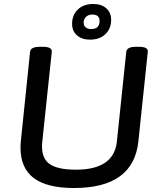

<svg xmlns="http://www.w3.org/2000/svg" viewBox="-20 -937 806 964"><path d="M352 7Q216 7 149.5 -43Q83 -93 83 -195Q83 -213 85 -232L131 -677Q134 -702 180 -702H196Q242 -702 240 -677L193 -232Q192 -224 191.5 -217Q191 -210 191 -202Q191 -138 232 -111.5Q273 -85 361 -85Q553 -85 567 -228L614 -677Q617 -702 662 -702H678Q725 -702 722 -677L675 -229Q651 7 352 7ZM432 -738Q391 -738 366.5 -759.5Q342 -781 342 -817Q342 -862 371 -889.5Q400 -917 448 -917Q489 -917 513.5 -895.5Q538 -874 538 -837Q538 -793 509 -765.5Q480 -738 432 -738ZM437 -791Q480 -791 480 -832Q480 -864 443 -864Q424 -864 412 -852.5Q400 -841 400 -823Q400 -808 410.5 -799.5Q421 -791 437 -791Z"/></svg>

Font: Asap Semi Expanded Semi Expanded Medium
Style: Italic
Weight: 500
Width: 6
Italic angle: -6°
Designer: Pablo Cosgaya
Foundry: Omnibus-Type
Version: Version 3.001; ttfautohint (v1.8.4.7-5d5b)